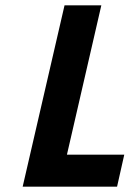

<svg xmlns="http://www.w3.org/2000/svg" viewBox="-20 -700 486 720"><path d="M222 -680H360L231 -120H446L419 0H65Z"/></svg>

Font: Cairo
Style: Bold Italic
Weight: 700
Italic angle: -13°
Designer: Mohamed Gaber, Accademia di Belle Arti di Urbino and others
Foundry: Kief Type Foundry, Accademia di Belle Arti di Urbino and others
Version: Version 3.011